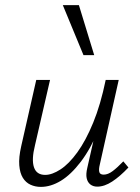

<svg xmlns="http://www.w3.org/2000/svg" viewBox="-20 -726 549 752"><path d="M140 6Q118 6 99.5 -2.5Q81 -11 69.5 -29.5Q58 -48 55.5 -78.5Q53 -109 63 -153L122 -413H176L117 -157Q103 -101 113 -71Q123 -41 157 -41Q184 -41 217 -62.5Q250 -84 283 -129.5Q316 -175 345 -245.5Q374 -316 394 -413H426Q402 -302 368.5 -222.5Q335 -143 296.5 -92.5Q258 -42 218.5 -18Q179 6 140 6ZM361 5Q345 5 334 -3.5Q323 -12 319.5 -28Q316 -44 322 -69L400 -413H445L371 -82Q366 -62 369 -52Q372 -42 386 -42Q403 -42 421.5 -56Q440 -70 463 -94L483 -70Q450 -35 419.5 -15Q389 5 361 5ZM307 -510 226 -706H289L349 -510Z"/></svg>

Font: Ysabeau Office Light
Style: Italic
Weight: 300
Italic angle: -12°
Designer: Christian Thalmann (Catharsis Fonts)
Version: Version 2.001;gftools[0.9.30]; featfreeze: tnum,lnum,ss02